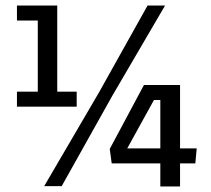

<svg xmlns="http://www.w3.org/2000/svg" viewBox="-20 -670 758 691"><path d="M557 -82H382L375 -134L498 -364H628V-136H688L683 -82H628V1H557ZM574 -650 384 -325 202 0H139L336 -337L511 -650ZM41 -340H116V-596H41V-650H186V-340H256V-286H41ZM438 -136H557V-310H534Z"/></svg>

Font: Zilla Slab Medium
Style: Regular
Weight: 500
Designer: Typotheque.com
Foundry: Typotheque type foundry
Version: Version 1.1; 2017